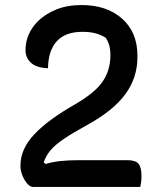

<svg xmlns="http://www.w3.org/2000/svg" viewBox="-20 -740 640 760"><path d="M303 -720Q403 -720 463.5 -666Q524 -612 524 -520V-514Q524 -432 476 -367Q428 -302 328 -247Q268 -214 232.5 -190Q197 -166 179 -144Q161 -122 153 -97L161 -91Q187 -99 219 -102.5Q251 -106 293 -106H484Q516 -106 528 -92Q540 -78 540 -43Q540 -20 535 0H111Q99 0 87.5 -13.5Q76 -27 68.5 -46Q61 -65 61 -81V-85Q61 -150 115.5 -208Q170 -266 277 -327Q358 -374 387.5 -419Q417 -464 417 -520V-524Q417 -564 398 -591Q380 -602 358.5 -608Q337 -614 306 -614Q239 -614 205 -577Q171 -540 170 -470H164Q122 -473 101.5 -492.5Q81 -512 81 -541Q81 -607 131 -657Q160 -685 203 -702.5Q246 -720 303 -720Z"/></svg>

Font: Recursive Mn Csl St Med
Style: Regular
Weight: 500
Monospace: yes
Version: Version 1.079;hotconv 1.0.112;makeotfexe 2.5.65598; ttfautoh